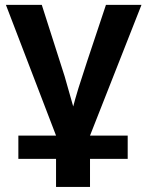

<svg xmlns="http://www.w3.org/2000/svg" viewBox="-20 -548 596 776"><path d="M54.2 0H206.5L3.9 -528.3H148.9L241.2 -239.7Q248.5 -215.3 275.9 -117.7Q281.7 -141.1 297.1 -191.9Q312.5 -242.7 408.2 -528.3H551.8L343.8 0H496.1V94.2H343.8V207.5H206.5V94.2H54.2Z"/></svg>

Font: Arial
Style: Bold
Weight: 700
Designer: Steve Matteson
Foundry: Ascender Corporation
Version: Version 2.00.3